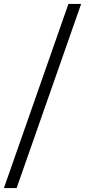

<svg xmlns="http://www.w3.org/2000/svg" viewBox="-45 -862 435 982"><path d="M305 -842H370L40 100H-25Z"/></svg>

Font: Idrija
Style: Regular
Weight: 400
Designer: Julieta Ulanovsky
Foundry: Julieta Ulanovsky
Version: Version 7.200